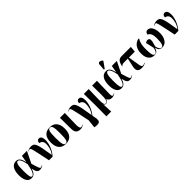

<svg xmlns="http://www.w3.org/2000/svg" viewBox="393 -2600 4612 4612"><g transform="rotate(-45 2698.5 -294.5)"><path d="M209 10C301 10 342 -51 369 -148H372C398 -20 431 10 499 10C544 10 579 -8 607 -30L602 -38C584 -25 566 -15 550 -15C518 -15 506 -49 450 -241L594 -536H424L392 -359H388C357 -515 299 -548 230 -548C118 -548 41 -454 41 -257C41 -65 116 10 209 10ZM251 -15C213 -15 193 -53 193 -264C193 -466 222 -520 265 -520C305 -520 350 -468 379 -293C342 -84 297 -15 251 -15Z M809 0H931C1037 -117 1094 -274 1094 -403C1094 -493 1063 -544 1005 -544C970 -544 936 -524 935 -459C987 -449 1039 -414 1039 -330C1039 -246 1026 -152 946 -44C877 -490 854 -543 732 -543C680 -543 641 -526 613 -501L619 -494C640 -511 655 -516 666 -516C706 -516 708 -474 809 0Z M1376 10C1534 10 1616 -82 1616 -270C1616 -458 1527 -549 1379 -549C1221 -549 1140 -458 1140 -270C1140 -82 1229 10 1376 10ZM1378 0C1319 0 1299 -61 1299 -270C1299 -479 1318 -539 1377 -539C1438 -539 1457 -479 1457 -270C1457 -61 1438 0 1378 0Z M1873 10C1927 10 1961 -12 1982 -30L1976 -38C1959 -25 1943 -15 1921 -15C1873 -15 1869 -95 1871 -157L1880 -536H1715L1719 -154C1720 -38 1772 10 1873 10Z M2172 215C2353 240 2340 158 2304 -22C2398 -136 2448 -282 2448 -403C2448 -493 2417 -544 2359 -544C2324 -544 2290 -524 2289 -459C2341 -449 2393 -414 2393 -330C2393 -246 2380 -152 2300 -44C2231 -490 2208 -543 2086 -543C2034 -543 1995 -526 1967 -501L1973 -494C1994 -511 2009 -516 2020 -516C2059 -516 2062 -475 2162 -4L2138 210Z M2529 228H2693L2680 -27H2682C2695 0 2714 10 2742 10C2787 10 2812 -32 2822 -76H2824C2834 -8 2891 10 2940 10C2990 10 3022 -6 3053 -30L3048 -38C3029 -23 3010 -15 2997 -15C2979 -15 2961 -22 2962 -93L2973 -536H2809L2812 -235C2813 -67 2798 0 2744 0C2697 0 2680 -37 2684 -180L2692 -536H2527L2532 -157Z M3304 -602 3420 -765V-777C3366 -828 3298 -836 3292 -764L3280 -612ZM3263 10C3355 10 3396 -51 3423 -148H3426C3452 -20 3485 10 3553 10C3598 10 3633 -8 3661 -30L3656 -38C3638 -25 3620 -15 3604 -15C3572 -15 3560 -49 3504 -241L3648 -536H3478L3446 -359H3442C3411 -515 3353 -548 3284 -548C3172 -548 3095 -454 3095 -257C3095 -65 3170 10 3263 10ZM3305 -15C3267 -15 3247 -53 3247 -264C3247 -466 3276 -520 3319 -520C3359 -520 3404 -468 3433 -293C3396 -84 3351 -15 3305 -15Z M3956 10C4012 10 4054 -1 4087 -31L4081 -40C4067 -27 4042 -14 4017 -14C3971 -14 3966 -49 3950 -148L3910 -388H4111L4125 -536H3813C3737 -536 3675 -512 3647 -354L3655 -351C3675 -380 3699 -388 3748 -388H3874L3823 -153C3805 -44 3841 10 3956 10Z M4386 10C4461 10 4499 -32 4521 -113C4537 -36 4570 10 4651 10C4781 10 4856 -117 4856 -275C4856 -427 4797 -544 4701 -544C4648 -544 4619 -513 4618 -456C4678 -445 4714 -365 4714 -251C4714 -63 4685 0 4637 0C4602 0 4565 -29 4546 -132C4576 -230 4585 -261 4585 -311C4585 -348 4566 -371 4524 -371C4493 -371 4472 -360 4449 -345C4457 -302 4471 -245 4496 -134C4481 -37 4445 0 4411 0C4359 0 4338 -65 4338 -256C4338 -364 4357 -462 4404 -531L4393 -547C4251 -518 4184 -396 4184 -249C4184 -84 4261 10 4386 10Z M5079 0H5201C5307 -117 5364 -274 5364 -403C5364 -493 5333 -544 5275 -544C5240 -544 5206 -524 5205 -459C5257 -449 5309 -414 5309 -330C5309 -246 5296 -152 5216 -44C5147 -490 5124 -543 5002 -543C4950 -543 4911 -526 4883 -501L4889 -494C4910 -511 4925 -516 4936 -516C4976 -516 4978 -474 5079 0Z"/></g></svg>

Font: Noto Serif Display Condensed ExtraBold
Style: Regular
Weight: 800
Width: 3
Designer: Monotype Design Team
Foundry: Monotype Imaging Inc.
Version: Version 2.009